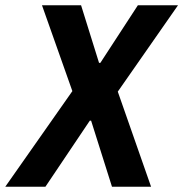

<svg xmlns="http://www.w3.org/2000/svg" viewBox="-64 -707 694 727"><path d="M-44 0 210 -362 95 -687H243L311 -469H316L458 -687H610L382 -360L508 0H360L281 -250H276L108 0Z"/></svg>

Font: Archivo Condensed
Style: Bold Italic
Weight: 700
Width: 3
Italic angle: -10°
Designer: Hector Gatti
Foundry: Omnibus-Type
Version: Version 2.001